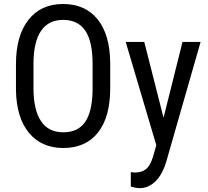

<svg xmlns="http://www.w3.org/2000/svg" viewBox="-20 -741 1057 974"><path d="M539.1 -293Q539.1 -147.5 477.1 -68.8Q415 9.8 300.8 9.8Q190.9 9.8 127.2 -66.7Q63.5 -143.1 61 -282.7V-416.5Q61 -559.1 124 -639.9Q187 -720.7 299.8 -720.7Q412.1 -720.7 474.9 -643.3Q537.6 -565.9 539.1 -422.4ZM449.7 -417.5Q449.7 -530.3 412.8 -585.2Q376 -640.1 299.8 -640.1Q226.1 -640.1 188.2 -584.5Q150.4 -528.8 149.9 -420.4V-293Q149.9 -184.1 187.7 -127Q225.6 -69.8 300.8 -69.8Q376 -69.8 412.1 -122.6Q448.2 -175.3 449.7 -284.2ZM809.6 -143.6 905.8 -528.3H997.6L824.7 74.7Q805.2 142.6 769.5 178Q733.9 213.4 688.5 213.4Q670.9 213.4 643.6 205.6V132.3L662.6 134.3Q700.2 134.3 721.4 116.5Q742.7 98.6 755.9 54.7L772.9 -4.4L617.7 -528.3H711.9Z"/></svg>

Font: Roboto Condensed
Style: Regular
Weight: 400
Designer: Google
Version: Version 2.001047; 2015